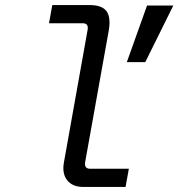

<svg xmlns="http://www.w3.org/2000/svg" viewBox="-20 -740 706 760"><path d="M310 0Q267 0 246 -26.5Q225 -53 233 -97L327 -623Q331 -648 307 -648H174L187 -720H334Q383 -720 401 -696.5Q419 -673 411 -622L317 -98Q313 -72 337 -72H490L477 0ZM482 -494 562 -718H666L555 -494Z"/></svg>

Font: DM Mono
Style: Italic
Weight: 400
Italic angle: -10°
Designer: Colophon Foundry
Foundry: Colophon Foundry
Version: Version 1.000; ttfautohint (v1.8.2.53-6de2)